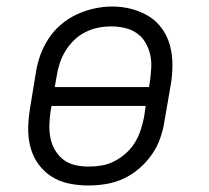

<svg xmlns="http://www.w3.org/2000/svg" viewBox="-20 -561 640 589"><path d="M251 8Q221 8 191.5 2Q162 -4 138 -19.5Q114 -35 97.5 -58Q81 -81 73.5 -109Q66 -137 66.5 -167.5Q67 -198 72 -228L90 -338Q94 -365 103.5 -391.5Q113 -418 129 -442.5Q145 -467 167.5 -486Q190 -505 216 -517Q242 -529 269.5 -535Q297 -541 324 -541Q355 -541 383.5 -533.5Q412 -526 436.5 -511Q461 -496 477.5 -472.5Q494 -449 501.5 -421Q509 -393 509 -362.5Q509 -332 504 -302L485 -192Q481 -165 472 -138.5Q463 -112 446.5 -88Q430 -64 407.5 -44.5Q385 -25 359 -13Q333 -1 305.5 3.5Q278 8 251 8ZM148 -294H437L440 -312Q443 -333 444 -354Q445 -375 440.5 -394.5Q436 -414 425.5 -431.5Q415 -449 398.5 -460Q382 -471 362 -475.5Q342 -480 321 -480Q301 -480 281 -476Q261 -472 242 -462.5Q223 -453 207.5 -438Q192 -423 181 -405Q170 -387 163.5 -367.5Q157 -348 154 -328ZM252 -50Q273 -50 293 -53.5Q313 -57 332 -67Q351 -77 367 -91.5Q383 -106 394 -124Q405 -142 411.5 -162Q418 -182 422 -202L427 -236H138L135 -218Q132 -198 131.5 -177Q131 -156 135 -136.5Q139 -117 149.5 -99.5Q160 -82 175.5 -70.5Q191 -59 211 -54.5Q231 -50 252 -50Z"/></svg>

Font: Iosevka Curly Slab LtExObl
Style: Regular
Weight: 300
Width: 7
Italic angle: -9°
Monospace: yes
Designer: Belleve Invis
Foundry: Belleve Invis
Version: Version 11.1.0; ttfautohint (v1.8.3)